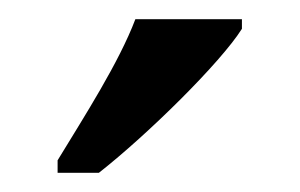

<svg xmlns="http://www.w3.org/2000/svg" viewBox="-20 -786 312 200"><path d="M40 -619V-606H83C134 -646 210 -721 232 -756V-766H121C104 -721 68 -665 40 -619Z"/></svg>

Font: Noto Serif Ethiopic Condensed Medium
Style: Regular
Weight: 500
Width: 3
Designer: Monotype Design Team
Foundry: Monotype Imaging Inc.
Version: Version 2.102